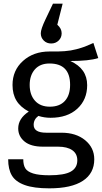

<svg xmlns="http://www.w3.org/2000/svg" viewBox="-20 -822 560 1055"><path d="M204.1 -639.2Q204.1 -661.6 230 -715.8L271 -801.8H324.2L294.9 -686Q318.8 -665.5 318.8 -639.2Q318.8 -615.2 302.2 -599.1Q285.6 -583 261.2 -583Q236.8 -583 220.5 -599.1Q204.1 -615.2 204.1 -639.2ZM493.2 -585.9 520 -502.9Q470.2 -486.8 366.2 -486.8Q459 -445.3 459 -354Q459 -274.4 404.8 -224.6Q350.6 -174.8 257.8 -174.8Q223.6 -174.8 190.9 -185.1Q165 -166 165 -136.2Q165 -92.8 233.9 -92.8H317.9Q397.9 -92.8 448 -51.5Q498 -10.3 498 53.2Q498 130.4 435.3 171.6Q372.6 212.9 251 212.9Q166 212.9 116 194.8Q65.9 176.8 45.4 142.6Q24.9 108.4 24.9 53.2H107.9Q107.9 85 119.1 103Q130.4 121.1 162.1 131.1Q193.8 141.1 251 141.1Q333.5 141.1 369.1 120.8Q404.8 100.6 404.8 59.1Q404.8 22.5 377 3.2Q349.1 -16.1 298.8 -16.1H215.8Q148.9 -16.1 114.5 -44.7Q80.1 -73.2 80.1 -116.2Q80.1 -170.9 138.2 -209Q92.3 -233.4 70.6 -268.8Q48.8 -304.2 48.8 -355Q48.8 -435.5 106.4 -487.3Q164.1 -539.1 252 -539.1Q298.8 -538.1 334.5 -540.8Q370.1 -543.5 399.9 -551.5Q429.7 -559.6 446.3 -565.9Q462.9 -572.3 493.2 -585.9ZM252 -473.1Q200.2 -473.1 171.6 -440.7Q143.1 -408.2 143.1 -355Q143.1 -301.3 172.1 -268.6Q201.2 -235.8 253.9 -235.8Q307.6 -235.8 336.4 -267.3Q365.2 -298.8 365.2 -356Q365.2 -473.1 252 -473.1Z"/></svg>

Font: FiraGO
Style: Regular
Weight: 400
Designer: bBox Type
Foundry: bBox Type GmbH
Version: Version 1.001;PS 001.001;hotconv 1.0.88;makeotf.lib2.5.64775